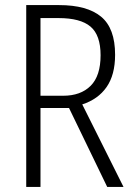

<svg xmlns="http://www.w3.org/2000/svg" viewBox="-20 -734 523 754"><path d="M212 -714Q322 -714 377 -668.5Q432 -623 432 -519Q432 -440 398.5 -392Q365 -344 303 -324L465 0H401L251 -310H139V0H83V-714ZM210 -663H139V-358H228Q297 -358 336 -397Q375 -436 375 -517Q375 -596 335.5 -629.5Q296 -663 210 -663Z"/></svg>

Font: Noto Sans Lao Looped Condensed Light
Style: Regular
Weight: 300
Width: 3
Designer: Mark Frömberg, Ben Mitchell
Foundry: The Fontpad Ltd
Version: Version 1.002; ttfautohint (v1.8.4.7-5d5b)